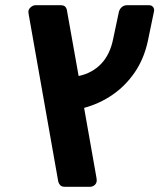

<svg xmlns="http://www.w3.org/2000/svg" viewBox="-20 -591 610 735"><path d="M228 124Q216 124 210.5 118Q205 112 203 104L90 -535Q88 -546 89 -550Q91 -558 99 -564.5Q107 -571 116 -571H213Q225 -571 230.5 -564.5Q236 -558 237 -547L281 -300Q333 -311 367 -346.5Q401 -382 413 -441L435 -545Q438 -557 446.5 -564Q455 -571 466 -571H551Q561 -571 566.5 -563.5Q572 -556 569 -545L546 -434Q531 -365 495.5 -313.5Q460 -262 410.5 -228Q361 -194 302 -178L349 88Q351 99 350 103Q349 112 341.5 118Q334 124 325 124Z"/></svg>

Font: Rubik SemiBold
Style: Italic
Weight: 600
Italic angle: -12°
Designer: Hubert and Fischer
Foundry: Hubert and Fischer
Version: Version 2.300;gftools[0.9.30]